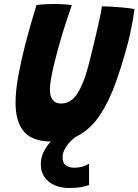

<svg xmlns="http://www.w3.org/2000/svg" viewBox="-20 -696 696 965"><path d="M427.6 126.5V233.8Q414.1 239.4 389.3 244.1Q364.5 248.9 325.5 248.9Q287.4 248.9 255.4 235.3Q223.4 221.8 204.2 194.8Q185.1 167.8 185.1 128.6Q185.1 97.5 198.6 69.3Q212.1 41.1 232.6 18.1Q253.1 -4.9 274.4 -20.7Q295.6 -36.5 310.6 -42.4L369.8 -15Q355.1 -6.1 337.4 11.4Q319.6 28.9 307.1 50.6Q294.5 72.2 294.5 94.4Q294.5 124.1 312.1 135.6Q329.6 147 353 147Q373.9 147 391.9 142.2Q409.9 137.5 427.6 126.5ZM242.6 15.5Q141.6 15.5 99.9 -34.9Q58.2 -85.2 58.2 -179Q58.2 -239.6 71.8 -313.9Q85.4 -388.2 107.9 -476.9Q119.8 -522.5 133.9 -571.4Q148.1 -620.4 163.5 -671.1Q184.4 -673.2 206.6 -674.7Q228.8 -676.1 247.8 -676.1Q273 -676.1 297.4 -674.6Q321.9 -673 341.1 -670.9Q327.2 -631 310.5 -580.1Q293.8 -529.1 279.2 -476.8Q266.1 -430.8 255.2 -386.6Q244.2 -342.4 237.5 -306.2Q230.8 -270 230.8 -247.8Q230.8 -175.8 286.9 -175.8Q336.6 -175.8 368.5 -225.6Q400.4 -275.4 422 -357.2Q427.4 -377.2 435.4 -409.1Q443.4 -441 452.2 -478.3Q461.1 -515.6 469.6 -552.1Q478 -588.5 484.1 -618.2Q490.1 -647.9 492.1 -664.2Q512 -664.2 537.9 -662.6Q563.8 -661 589 -658.9Q614.2 -656.9 632.5 -654.4Q650.8 -652 655.8 -650.5Q652.6 -624 647.1 -592.7Q641.6 -561.4 634.4 -528Q627.1 -494.6 617.9 -461.1Q590.8 -361.2 559.4 -274.8Q528 -188.2 486 -123Q444 -57.8 384.8 -21.1Q325.5 15.5 242.6 15.5Z"/></svg>

Font: Grandstander Thin
Style: Italic
Weight: 100
Italic angle: -15°
Designer: Tyler Finck
Foundry: Etcetera Type Co
Version: Version 1.200